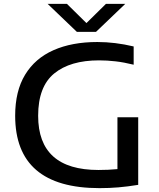

<svg xmlns="http://www.w3.org/2000/svg" viewBox="-20 -967 824 994"><path d="M495.5 7Q58.5 7 58.5 -368Q58.5 -495.5 110 -580.2Q161.5 -665 257 -707.2Q352.5 -749.5 484 -749.5Q575.5 -749.5 672 -726.5V-632Q621.5 -644.5 577.8 -649.5Q534 -654.5 492.5 -654.5Q343.5 -654.5 260.5 -586.5Q177.5 -518.5 177.5 -367.5Q177.5 -87 490 -87Q541.5 -87 588 -91.5V-360H695.5V-10Q640 -1 593 3Q546 7 495.5 7ZM378 -802 226.5 -947H326.5L427.5 -847.5L528.5 -947H628.5L477 -802Z"/></svg>

Font: Encode Sans Expanded Expanded Medium
Style: Regular
Weight: 500
Width: 7
Designer: Multiple Designers
Foundry: Impallari Type
Version: Version 3.000; ttfautohint (v1.8.3) -l 8 -r 50 -G 200 -x 14 